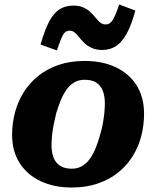

<svg xmlns="http://www.w3.org/2000/svg" viewBox="-20 -823 698 857"><path d="M426 -219Q434 -244 438.5 -268.5Q443 -293 445.5 -317Q448 -341 448 -362Q448 -395 438.5 -418.5Q429 -442 409.5 -454.5Q390 -467 357 -467Q332 -467 312 -455.5Q292 -444 277 -423Q262 -402 251 -375Q240 -348 231 -318Q225 -293 220 -268.5Q215 -244 212.5 -220.5Q210 -197 210 -175Q210 -142 219.5 -118.5Q229 -95 249 -82.5Q269 -70 301 -70Q326 -70 346 -81.5Q366 -93 381 -114Q396 -135 407 -162Q418 -189 426 -219ZM34 -222Q34 -273 47 -321.5Q60 -370 86 -411.5Q112 -453 150.5 -484Q189 -515 241 -533Q293 -551 358 -551Q438 -551 497.5 -522.5Q557 -494 590 -441.5Q623 -389 623 -315Q623 -264 610.5 -215.5Q598 -167 572 -125.5Q546 -84 507.5 -53Q469 -22 417 -4Q365 14 300 14Q221 14 161 -14.5Q101 -43 67.5 -95.5Q34 -148 34 -222ZM437 -600Q409 -600 389.5 -609Q370 -618 357 -630.5Q344 -643 334 -656Q324 -669 314 -677.5Q304 -686 291 -686Q271 -686 260 -665Q249 -644 234 -598L161 -624Q179 -688 199 -726Q219 -764 245 -781Q271 -798 307 -798Q334 -798 352.5 -789.5Q371 -781 384 -768.5Q397 -756 407 -743.5Q417 -731 427 -722.5Q437 -714 452 -714Q466 -714 475.5 -724Q485 -734 493.5 -753.5Q502 -773 512 -803L584 -776Q567 -712 545.5 -673Q524 -634 497.5 -617Q471 -600 437 -600Z"/></svg>

Font: Roboto Serif
Style: Bold Italic
Weight: 700
Italic angle: -10°
Designer: Greg Gazdowicz
Foundry: Commercial Type
Version: Version 1.008